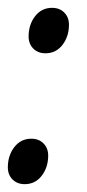

<svg xmlns="http://www.w3.org/2000/svg" viewBox="-20 -463 221 490"><path d="M0 -36Q0 -66 16.5 -87.5Q33 -109 60 -109Q79 -109 91 -97Q103 -85 103 -66Q103 -36 86.5 -14.5Q70 7 43 7Q24 7 12 -5Q0 -17 0 -36ZM53 -370Q53 -400 69.5 -421.5Q86 -443 113 -443Q132 -443 144 -431Q156 -419 156 -400Q156 -370 139.5 -348.5Q123 -327 96 -327Q77 -327 65 -339Q53 -351 53 -370Z"/></svg>

Font: Caladea
Style: Italic
Weight: 400
Italic angle: -9°
Designer: Carolina Giovagnoli and Andres Torresi
Foundry: Carolina Giovagnoli & Andres Torresi
Version: Version 1.001